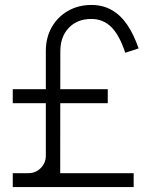

<svg xmlns="http://www.w3.org/2000/svg" viewBox="-20 -755 611 775"><path d="M31.5 0V-56H95Q124 -56 144.5 -76.8Q165 -97.5 165 -126.5V-548.5Q165 -603.5 189 -645.5Q213 -687.5 254.8 -711.2Q296.5 -735 349 -735Q394.5 -735 430.2 -715Q466 -695 493 -655.8Q520 -616.5 539.5 -559.5L485.5 -542Q463 -611.5 430 -645Q397 -678.5 348.5 -678.5Q292 -678.5 257.8 -642.8Q223.5 -607 223.5 -547.5L223 -56H519.5V0ZM31.5 -338.5V-395H415V-338.5Z"/></svg>

Font: Manrope ExtraLight Light
Style: Regular
Weight: 300
Version: Version 4.504